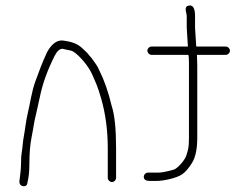

<svg xmlns="http://www.w3.org/2000/svg" viewBox="-20 -651 900 693"><path d="M384 6C376.1 6 369 -1.1 369 -9V-115C369 -179.2 361.2 -238.9 345.5 -294.1C331.3 -343.9 325.4 -352.8 311 -385.9C299.7 -411.5 266.3 -451.7 244 -465C234.9 -470.5 218.2 -470.9 206 -475C195.4 -475 185.7 -466.3 177 -449C151.2 -397.4 133.8 -349.3 124.7 -304.7C121.1 -287.2 116.7 -267.7 111.7 -246.2C99.9 -196.5 104.1 -206.7 93.5 -153C88.5 -127.6 86 -95.6 86 -57C86 -32.3 83.7 -10.7 79 8C79 28.3 47.2 24.8 50.2 2C52.5 -15.8 56 -40.7 56 -64.2C56 -78.9 56.7 -90.1 58 -97.7C61.9 -119.4 61.5 -135.4 66.2 -160.2C71.6 -189 73.1 -212 79.5 -239C88.4 -276.4 94.5 -321.1 107 -355.5C119.8 -390.5 131.9 -424.4 150 -463C167.4 -494.3 187.4 -508 210.1 -504.4C236.9 -500 256.2 -495.7 276.6 -477.4C289.5 -465.8 298 -457 302 -451C306.7 -446.3 310.9 -441.3 314.5 -436C323.5 -422.9 330.7 -415.1 338 -398C356.5 -361.1 371.5 -318.1 383 -269C393.7 -237 399 -185.7 399 -115V-9C399 -1.1 392 6 384 6Z M499 -13C499 -20.9 506.1 -28 514 -28H525H552.5C563.4 -28 581.6 -31.5 606.9 -38.6C621.5 -42.7 647.8 -74.5 652 -88.3C658.8 -110.5 662 -115.6 662 -154V-424C662 -439.3 661.3 -449 660 -453H527C519.1 -453 512 -460.1 512 -468C512 -475.9 519.1 -483 527 -483H659C658.3 -483.7 658 -484.7 658 -486L654 -551V-593C654 -605.5 641.2 -627.5 662 -631C676.7 -633.4 684 -620.8 684 -593V-551L688 -488C688 -485.3 688.3 -483.7 689 -483H795C802.9 -483 810 -475.9 810 -468C810 -460.1 802.9 -453 795 -453H690C690.7 -452.3 691 -451.5 691 -450.5L692 -415V-154C692 -114 685.8 -83.8 673.3 -63.5C660.9 -43.1 648.4 -28.9 635.8 -20.8C617.4 -8.8 572.8 2 545.3 2H519.3C507.1 2 499 -2.6 499 -13Z"/></svg>

Font: MewTooHand
Style: Reversed
Weight: 400
Designer: Mew Too, Robert Jablonski
Version: Version 0.77